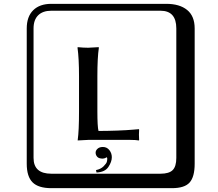

<svg xmlns="http://www.w3.org/2000/svg" viewBox="-20 -774 1140 1006"><path d="M519 -3.9Q540 -3.9 553 12.5Q565.9 28.8 565.9 49.8Q565.9 73.7 547.9 100.8Q529.8 127.9 485.8 129.9L482.9 117.2Q507.8 112.3 522.9 97.2Q538.1 82 540 73Q542 64 542 58.1Q542 54.2 540 49.8Q528.8 56.6 519 57.1Q498 57.1 489.5 47.6Q481 38.1 481 25.9Q481 14.6 491 5.4Q501 -3.9 519 -3.9ZM490.2 -190.9Q490.2 -109.9 496.1 -87.9Q541 -87.9 594 -89.8Q647 -91.8 677.7 -94.7L708 -97.2L709 -94.2Q708 -88.4 708 -68.8Q708 -50.8 709 -41L708 -38.1Q689.9 -41 663.1 -41H441.9L387.2 -38.1V-41Q394 -87.9 394 -190.9V-374Q394 -468.3 386.2 -523.9L387.2 -526.9Q417 -523.9 441.9 -523.9L497.1 -526.9L498 -523.9Q490.2 -472.2 490.2 -374ZM249 -717.8Q204.1 -717.8 179.9 -693.8Q155.8 -669.9 155.8 -625V53.2Q155.8 136.2 249 136.2H820.8Q865.7 136.2 884.8 117.2Q903.8 98.1 903.8 53.2V-625Q903.8 -717.8 820.8 -717.8ZM1000 84Q1000 152.8 973.4 182.4Q946.8 211.9 880.9 211.9H249Q181.2 211.9 150.6 181.4Q120.1 150.9 120.1 84V-625Q120.1 -687 154.1 -720.5Q188 -753.9 249 -753.9H851.1Q920.9 -753.9 960.4 -721.9Q1000 -689.9 1000 -625Z"/></svg>

Font: Linux Biolinum Keyboard O
Style: Regular
Weight: 700
Designer: Philipp H. Poll
Foundry: Philipp H. Poll
Version: Version 0.6.1